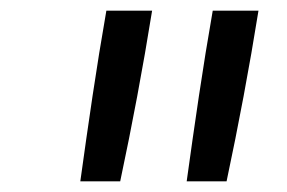

<svg xmlns="http://www.w3.org/2000/svg" viewBox="-20 -792 540 361"><path d="M331 -451Q342 -531 354 -611.5Q366 -692 380 -772H466Q453 -691 438 -611Q423 -531 406 -451ZM131 -451Q142 -531 154 -611.5Q166 -692 180 -772H266Q253 -691 238 -611Q223 -531 206 -451Z"/></svg>

Font: iosevka_custom_sans_ss08
Style: Italic
Weight: 400
Italic angle: -10°
Designer: Belleve Invis
Foundry: Belleve Invis
Version: Version 10.3.0; ttfautohint (v1.8.3)